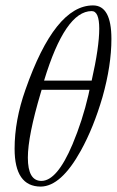

<svg xmlns="http://www.w3.org/2000/svg" viewBox="-20 -679 432 710"><path d="M359 -320Q326 -207 279 -122Q206 10 131 11Q34 11 34 -129Q34 -234 74 -347Q183 -659 324 -659Q392 -659 392 -535Q392 -437 359 -320ZM319 -638Q221 -638 143 -381H319Q347 -505 347 -573Q347 -638 319 -638ZM307 -328 311 -347H134L131 -337Q83 -176 83 -96Q83 -10 133 -10Q191 -10 248 -145Q285 -233 307 -328Z"/></svg>

Font: GFS Solomos
Style: Regular
Weight: 400
Designer: George D. Matthiopoulos
Foundry: George D. Matthiopoulos
Version: Version 1.000